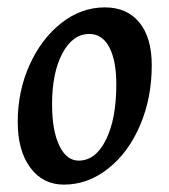

<svg xmlns="http://www.w3.org/2000/svg" viewBox="-20 -488 459 520"><path d="M28 -158Q28 -241 60 -312Q92 -383 146 -425.5Q200 -468 264 -468Q324 -468 357.5 -427Q391 -386 391 -311Q391 -223 359.5 -149Q328 -75 273 -31.5Q218 12 153 12Q96 12 62 -34Q28 -80 28 -158ZM295 -260Q295 -324 276 -360Q257 -396 222 -396Q177 -396 149 -343.5Q121 -291 121 -205Q121 -135 140.5 -94Q160 -53 193 -53Q239 -53 267 -109.5Q295 -166 295 -260Z"/></svg>

Font: Alegreya Medium
Style: Italic
Weight: 500
Italic angle: -7°
Designer: Juan Pablo del Peral
Foundry: Huerta Tipografica
Version: Version 2.008; ttfautohint (v1.8)